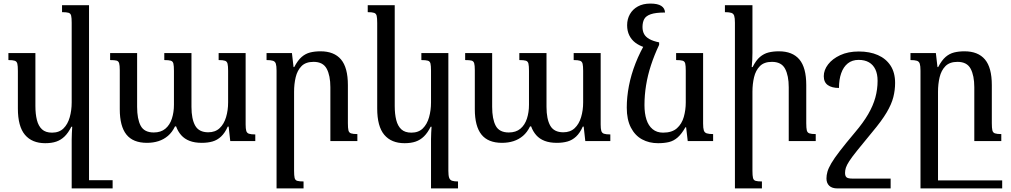

<svg xmlns="http://www.w3.org/2000/svg" viewBox="-20 -789 5653 1074"><path d="M233 12Q159 12 119.5 -35Q80 -82 80 -182V-392Q80 -420 77 -432.5Q74 -445 63 -449Q52 -453 27 -453V-492H178V-196Q178 -151 186.5 -117.5Q195 -84 215 -65.5Q235 -47 271 -47Q311 -47 335 -70.5Q359 -94 370 -133Q381 -172 381 -216V-662Q381 -689 378 -701.5Q375 -714 363.5 -717.5Q352 -721 327 -721V-760H478V265H381V-8Q381 -26 382 -44Q383 -62 384 -80H379Q362 -46 341.5 -26Q321 -6 295 3Q269 12 233 12ZM462 265V219H610V265Z M1203 -492H1354V-93Q1354 -69 1357.5 -57Q1361 -45 1372.5 -41Q1384 -37 1408 -37V0H1268L1259 -81H1254Q1238 -45 1216.5 -25Q1195 -5 1168.5 2.5Q1142 10 1109 10Q1069 10 1040.5 -1Q1012 -12 993.5 -33Q975 -54 965 -82H959Q943 -49 919.5 -29Q896 -9 866.5 0.5Q837 10 802 10Q724 10 687 -36.5Q650 -83 650 -178V-397Q650 -423 646.5 -435Q643 -447 632 -450Q621 -453 596 -453V-492H747V-191Q747 -123 767 -85.5Q787 -48 840 -48Q880 -48 905 -69Q930 -90 941.5 -125.5Q953 -161 953 -203V-393Q953 -420 950 -433Q947 -446 935.5 -449.5Q924 -453 899 -453V-492H1051V-191Q1051 -123 1072 -86Q1093 -49 1145 -49Q1184 -49 1208.5 -72Q1233 -95 1244.5 -133.5Q1256 -172 1256 -216V-393Q1256 -419 1253 -432Q1250 -445 1239 -449Q1228 -453 1203 -453Z M1979 -39V0H1828V-301Q1828 -366 1807.5 -404.5Q1787 -443 1734 -443Q1690 -443 1666.5 -419Q1643 -395 1634 -357Q1625 -319 1625 -276V167Q1625 193 1628 206Q1631 219 1642.5 222.5Q1654 226 1678 226V265H1527V-394Q1527 -420 1523 -432.5Q1519 -445 1507 -449Q1495 -453 1471 -453V-492H1613L1622 -414H1626Q1646 -452 1667.5 -470.5Q1689 -489 1715 -495.5Q1741 -502 1773 -502Q1849 -502 1887.5 -456.5Q1926 -411 1926 -313V-100Q1926 -73 1929 -60Q1932 -47 1943.5 -43Q1955 -39 1979 -39Z M2391 265V-11Q2391 -29 2392 -46Q2393 -63 2394 -80H2389Q2372 -46 2351.5 -26Q2331 -6 2305 3Q2279 12 2243 12Q2169 12 2129.5 -35Q2090 -82 2090 -182V-660Q2090 -688 2087 -700.5Q2084 -713 2073 -717Q2062 -721 2037 -721V-760H2188V-196Q2188 -151 2196.5 -117.5Q2205 -84 2225 -65.5Q2245 -47 2281 -47Q2321 -47 2345 -70.5Q2369 -94 2380 -133Q2391 -172 2391 -216V-394Q2391 -421 2388 -433.5Q2385 -446 2373.5 -449.5Q2362 -453 2337 -453V-492H2488V167Q2488 193 2492.5 205.5Q2497 218 2508.5 222Q2520 226 2542 226V265Z M3189 -492H3340V-93Q3340 -69 3343.5 -57Q3347 -45 3358.5 -41Q3370 -37 3394 -37V0H3254L3245 -81H3240Q3224 -45 3202.5 -25Q3181 -5 3154.5 2.5Q3128 10 3095 10Q3055 10 3026.5 -1Q2998 -12 2979.5 -33Q2961 -54 2951 -82H2945Q2929 -49 2905.5 -29Q2882 -9 2852.5 0.5Q2823 10 2788 10Q2710 10 2673 -36.5Q2636 -83 2636 -178V-397Q2636 -423 2632.5 -435Q2629 -447 2618 -450Q2607 -453 2582 -453V-492H2733V-191Q2733 -123 2753 -85.5Q2773 -48 2826 -48Q2866 -48 2891 -69Q2916 -90 2927.5 -125.5Q2939 -161 2939 -203V-393Q2939 -420 2936 -433Q2933 -446 2921.5 -449.5Q2910 -453 2885 -453V-492H3037V-191Q3037 -123 3058 -86Q3079 -49 3131 -49Q3170 -49 3194.5 -72Q3219 -95 3230.5 -133.5Q3242 -172 3242 -216V-393Q3242 -419 3239 -432Q3236 -445 3225 -449Q3214 -453 3189 -453Z M3661 12Q3611 12 3571.5 -9.5Q3532 -31 3509 -75.5Q3486 -120 3486 -187Q3486 -246 3498 -308.5Q3510 -371 3535 -435Q3560 -499 3598 -562L3667 -538Q3640 -481 3621.5 -424.5Q3603 -368 3594 -312Q3585 -256 3585 -201Q3585 -155 3596 -120.5Q3607 -86 3630.5 -66.5Q3654 -47 3689 -47Q3739 -47 3766.5 -71.5Q3794 -96 3805 -135Q3816 -174 3816 -216V-394Q3816 -421 3813 -433.5Q3810 -446 3798.5 -449.5Q3787 -453 3762 -453V-492H3913V-98Q3913 -72 3917 -59.5Q3921 -47 3933.5 -43Q3946 -39 3969 -39V0H3827L3818 -77H3814Q3793 -40 3771 -20.5Q3749 -1 3722.5 5.5Q3696 12 3661 12ZM3667 -552V-538L3586 -524Q3555 -534 3533.5 -550.5Q3512 -567 3500 -591.5Q3488 -616 3488 -648Q3488 -682 3503.5 -709.5Q3519 -737 3548 -753Q3577 -769 3618 -769Q3659 -769 3679 -756Q3699 -743 3700 -719Q3648 -719 3620.5 -709.5Q3593 -700 3583.5 -682Q3574 -664 3574 -638Q3574 -615 3583 -598.5Q3592 -582 3612.5 -570.5Q3633 -559 3667 -552Z M4543 -39V0H4392V-301Q4392 -366 4371.5 -404.5Q4351 -443 4298 -443Q4254 -443 4230.5 -419Q4207 -395 4198 -357Q4189 -319 4189 -276V167Q4189 193 4192 206Q4195 219 4206.5 222.5Q4218 226 4242 226V265H4091V-662Q4091 -688 4087 -700.5Q4083 -713 4071 -717Q4059 -721 4035 -721V-760H4189V-493Q4189 -473 4188 -453.5Q4187 -434 4185 -414H4190Q4209 -452 4231 -470.5Q4253 -489 4279 -495.5Q4305 -502 4337 -502Q4413 -502 4451.5 -456.5Q4490 -411 4490 -313V-100Q4490 -73 4493 -60Q4496 -47 4507.5 -43Q4519 -39 4543 -39Z M4784 -501Q4845 -501 4890.5 -481Q4936 -461 4961.5 -422Q4987 -383 4987 -325Q4987 -285 4977 -245.5Q4967 -206 4939.5 -159.5Q4912 -113 4859 -50Q4807 13 4776 51.5Q4745 90 4730.5 112.5Q4716 135 4711.5 149.5Q4707 164 4707 178Q4707 196 4715.5 203Q4724 210 4749 210H4962V265H4665Q4634 265 4618.5 250Q4603 235 4603 209Q4603 191 4608.5 171.5Q4614 152 4630 124.5Q4646 97 4678 55.5Q4710 14 4763 -49Q4809 -103 4836.5 -150.5Q4864 -198 4876.5 -243.5Q4889 -289 4889 -337Q4889 -375 4876.5 -401Q4864 -427 4840.5 -440.5Q4817 -454 4783 -454Q4747 -454 4722.5 -434.5Q4698 -415 4685.5 -379.5Q4673 -344 4673 -297Q4633 -297 4610.5 -313Q4588 -329 4588 -363Q4588 -397 4612 -428.5Q4636 -460 4680 -480.5Q4724 -501 4784 -501Z M5528 -100Q5528 -73 5531 -60Q5534 -47 5545.5 -43Q5557 -39 5581 -39V0H5430V-301Q5430 -366 5409.5 -404.5Q5389 -443 5336 -443Q5292 -443 5268.5 -419Q5245 -395 5236 -357Q5227 -319 5227 -276V265H5129V-394Q5129 -420 5125 -432.5Q5121 -445 5109 -449Q5097 -453 5073 -453V-492H5215L5224 -414H5228Q5248 -452 5269.5 -470.5Q5291 -489 5317 -495.5Q5343 -502 5375 -502Q5451 -502 5489.5 -456.5Q5528 -411 5528 -313ZM5139 265V220H5586V265Z"/></svg>

Font: Noto Serif Armenian
Style: Regular
Weight: 400
Designer: Monotype Design Team
Foundry: Monotype Imaging Inc.
Version: Version 2.007